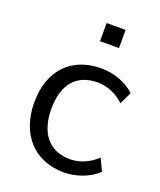

<svg xmlns="http://www.w3.org/2000/svg" viewBox="-130 -765 715 857"><g transform="rotate(20 227.0 -337.0)"><path d="M276.5 8.8C333.3 8.8 397.1 -14.7 435.3 -52L407.8 -109.8C369.6 -72.5 321.6 -55.9 281.4 -55.9C181.4 -55.9 126.5 -125.5 126.5 -240.2C126.5 -355.9 181.4 -420.6 281.4 -420.6C322.5 -420.6 369.6 -404.9 407.8 -367.6L435.3 -425.5C397.1 -462.7 335.3 -485.3 276.5 -485.3C133.3 -485.3 45.1 -392.2 45.1 -241.2C45.1 -90.2 133.3 8.8 276.5 8.8ZM227.5 -597.1H317.6V-683.3H227.5Z"/></g></svg>

Font: LL Pando Sans
Style: Regular
Weight: 400
Designer: Joshua Smith
Foundry: Joshua Smith
Version: Version 1.000;Glyphs 3.2.1 (3258)